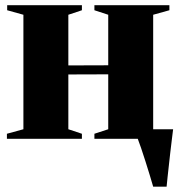

<svg xmlns="http://www.w3.org/2000/svg" viewBox="-20 -522 671 722"><path d="M556 180Q551 162 543.2 136.8Q535.5 111.5 527 84.8Q518.5 58 510.5 34.5Q502.5 11 497 -3L482 -36H631Q628.5 -16.5 625.8 6.2Q623 29 620.2 53Q617.5 77 615 100Q612.5 123 610.2 143.5Q608 164 606.5 180ZM6 0V-19L68 -36V-466.5L7 -483.5V-502.5H288V-483.5L237 -466.5V-276L387 -276.5V-466.5L335 -483.5V-502.5H617V-483.5L556 -466.5V-36L618 -19V0H335V-19L387 -36V-242.5L237 -242V-36L288 -19V0Z"/></svg>

Font: Merriweather 144pt Black
Style: Regular
Weight: 900
Version: Version 2.100